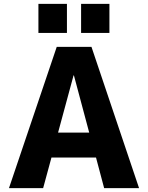

<svg xmlns="http://www.w3.org/2000/svg" viewBox="-20 -973 765 993"><path d="M26.4 0 273.4 -730.5H453.1L699.2 0H518.6L476.6 -158.2H246.1L203.1 0ZM178.7 -802.7V-953.1H326.2V-802.7ZM280.3 -287.1H441.4L362.3 -583H360.4ZM399.4 -802.7V-953.1H545.9V-802.7Z"/></svg>

Font: GenEi M Gothic v2 Heavy
Style: Regular
Weight: 800
Version: Version 2.0